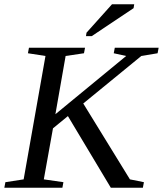

<svg xmlns="http://www.w3.org/2000/svg" viewBox="-32 -878 762 898"><path d="M710 -654.8 705.1 -628.9 628.9 -616.2 357.4 -394 575.7 -39.1 641.1 -25.9 636.2 0H486.3L285.6 -335L215.8 -277.8L172.9 -39.1L264.6 -25.9L259.8 0H-11.7L-6.8 -25.9L78.6 -39.1L180.7 -616.2L98.6 -628.9L103.5 -654.8H365.7L360.8 -628.9L274.9 -616.2L227.1 -343.8L558.1 -616.2L500 -628.9L504.9 -654.8ZM370.1 -709 372.6 -725.1 491.7 -857.9H595.7L592.8 -839.8L397 -709Z"/></svg>

Font: Liberation Serif
Style: Italic
Weight: 400
Italic angle: -16.333°
Designer: Steve Matteson
Foundry: Ascender Corporation
Version: Version 2.1.5